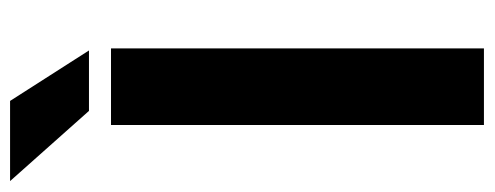

<svg xmlns="http://www.w3.org/2000/svg" viewBox="-342 -634 943 366"><g transform="rotate(-90 129.0 -451.5)"><path d="M219.2 -710.9V0H73.2V-710.9ZM119.1 -903.3 215.3 -752.9H100.1L-33.7 -903.3Z"/></g></svg>

Font: Vazirmatn RD FD
Style: Bold
Weight: 700
Designer: Saber Rastikerdar
Foundry: Saber Rastikerdar
Version: Version 33.003